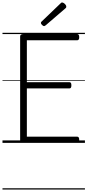

<svg xmlns="http://www.w3.org/2000/svg" viewBox="-20 -1149 703 1544"><path d="M169 0Q155 0 148.5 -5.5Q142 -11 142 -23V-856Q142 -866 149 -870.5Q156 -875 170 -875H600Q608 -875 612.5 -869.5Q617 -864 617 -850Q617 -836 612.5 -830.5Q608 -825 600 -825H196V-488H538Q546 -488 550 -482.5Q554 -477 554 -463Q554 -449 550 -443.5Q546 -438 538 -438H196V-50H600Q608 -50 612.5 -44.5Q617 -39 617 -25Q617 -11 612.5 -5.5Q608 0 600 0ZM334 -939Q328 -939 318.5 -948Q309 -957 309 -964Q309 -966 310 -969.5Q311 -973 315 -976L465 -1120Q469 -1124 472 -1126.5Q475 -1129 479 -1129Q486 -1129 494 -1123.5Q502 -1118 507.5 -1110.5Q513 -1103 513 -1096Q513 -1092 512 -1089Q511 -1086 505 -1081L348 -946Q343 -943 340.5 -941Q338 -939 334 -939ZM0 365H663V375H0ZM0 -20H663V0H0ZM0 -505H663V-500H0ZM0 -885H663V-875H0Z"/></svg>

Font: Playwrite GB J Guides
Style: Regular
Weight: 400
Designer: Veronika Burian, José Scaglione
Foundry: TypeTogether
Version: Version 1.003